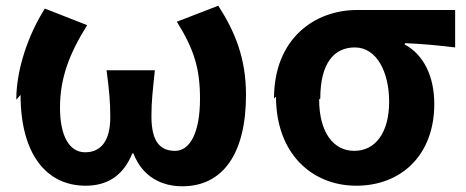

<svg xmlns="http://www.w3.org/2000/svg" viewBox="-20 -593 1632 672"><path d="M52 -261C52 -54 142 57 280 57C351 57 410 26 443 -56H447C479 27 547 59 618 59C760 59 841 -55 841 -261C841 -390 802 -483 744 -573L599 -517C660 -419 680 -352 680 -247C680 -127 644 -65 593 -65C542 -65 510 -95 510 -186C510 -241 515 -278 522 -347H353C362 -277 366 -239 366 -183C366 -97 331 -60 278 -60C221 -60 190 -120 190 -216C190 -322 224 -407 285 -505L137 -563C80 -473 37 -352 37 -244Z M946 -255C946 -54 1073 57 1227 57C1385 57 1500 -51 1500 -229C1500 -327 1462 -402 1397 -437V-442C1461 -439 1507 -435 1573 -427V-558H1230C1080 -558 939 -457 939 -248ZM1101 -248C1101 -373 1150 -427 1222 -427C1299 -427 1342 -340 1342 -237C1342 -129 1294 -65 1220 -65C1146 -65 1097 -131 1097 -245Z"/></svg>

Font: GenEiGothic-pro-Regular
Style: Bold
Weight: 700
Designer: Ryoko NISHIZUKA (kana & ideographs); Paul D. Hunt (Latin, Greek & Cyrillic); Wenlong ZHANG (bopomofo); Sandoll Communica
Foundry: Adobe Systems Incorporated; o_tamon
Version: Version 1.000.140830